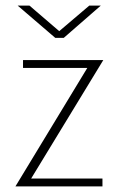

<svg xmlns="http://www.w3.org/2000/svg" viewBox="-20 -664 423 684"><path d="M345 -28V0H35L291 -422H62V-450H348L91 -28ZM339 -644 207 -529H177L43 -644H85L191 -553L298 -644Z"/></svg>

Font: Poiret One
Style: Regular
Weight: 400
Designer: Denis Masharov
Foundry: Denis Masharov
Version: Version 1.001